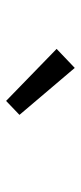

<svg xmlns="http://www.w3.org/2000/svg" viewBox="167 -1080 271 646"><g transform="rotate(90 303.0 -756.5)"><path d="M144 -811 208 -872 366 -686 319 -641Z"/></g></svg>

Font: Source Han Sans K Regular
Style: Regular
Weight: 400
Designer: Ryoko NISHIZUKA  (kana & ideographs); Paul D. Hunt (Latin, Greek & Cyrillic); Wenlong ZHANG  (bopomofo); Sandoll Communi
Foundry: Adobe Systems Incorporated
Version: Version 1.00 July 18, 2014, initial release